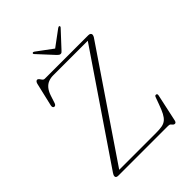

<svg xmlns="http://www.w3.org/2000/svg" viewBox="-248 -976 1115 1115"><g transform="rotate(-45 310.0 -418.5)"><path d="M538 -663 96.5 -12.5 76.5 -20.5H406.5Q435 -20.5 454.2 -24.2Q473.5 -28 486.8 -39.2Q500 -50.5 510.8 -70.8Q521.5 -91 533.5 -124.5L550 -169.5Q552 -174.5 554.8 -176.8Q557.5 -179 562 -178Q567.5 -177.5 568.8 -173.8Q570 -170 569 -164L532.5 5Q531 11.5 528 15.5Q525 19.5 519.5 19.5Q512.5 19.5 508.5 14.8Q504.5 10 499.5 5Q494.5 0 483 0H75Q64.5 0 60 -3.5Q55.5 -7 55.5 -12Q55.5 -17.5 57.5 -22.5Q59.5 -27.5 64 -34L507.5 -686.5L515.5 -679.5H218.5Q197.5 -679.5 179.8 -672.5Q162 -665.5 148.5 -649.5Q135 -633.5 126 -607L110.5 -559.5Q108 -552 103.5 -548.2Q99 -544.5 93 -546Q88 -547 85.8 -552.2Q83.5 -557.5 85.5 -566.5L119 -710Q121.5 -719 125.5 -723.2Q129.5 -727.5 134 -727.5Q141.5 -727.5 146 -720.8Q150.5 -714 156 -707Q161.5 -700 171.5 -700H528Q538 -700 542.8 -695.5Q547.5 -691 547.5 -686Q547.5 -681.5 545.2 -675.5Q543 -669.5 538 -663ZM338 -780.5 239.5 -853.5Q232 -859 227.5 -856Q225 -854.5 224.8 -851.5Q224.5 -848.5 228 -845L317.5 -748Q323 -742.5 327.5 -739.5Q332 -736.5 337.5 -736.5Q343 -736.5 346.8 -739.5Q350.5 -742.5 355.5 -748L445.5 -845Q448.5 -848.5 448.5 -851.5Q448.5 -854.5 446.5 -856Q442 -859 434 -853.5L335.5 -780.5Z"/></g></svg>

Font: Fraunces Thin
Style: Regular
Weight: 250
Version: Version 1.000;[b76b70a41]